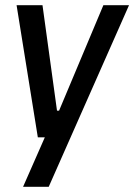

<svg xmlns="http://www.w3.org/2000/svg" viewBox="-20 -530 518 741"><path d="M379 -510H478L168 191H69L153 0H126L44 -510H144L200 -103H208Z"/></svg>

Font: Assailand Medium
Style: Italic
Weight: 500
Italic angle: -8°
Designer: Hector Gatti with collaboration of the Omnibus-Type team
Foundry: Omnibus-Type
Version: Version 0.072;October 19, 2019;FontCreator 12.0.0.2547 64-bi